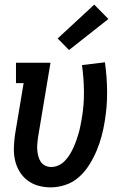

<svg xmlns="http://www.w3.org/2000/svg" viewBox="-20 -801 540 829"><path d="M199 8Q171 8 144.5 0.5Q118 -7 97.5 -23Q77 -39 63.5 -62Q50 -85 44.5 -111Q39 -137 40 -165.5Q41 -194 45 -221L82 -442H49V-530H198L144 -207Q142 -193 141 -179Q140 -165 141 -152Q142 -139 145.5 -126Q149 -113 156 -102.5Q163 -92 175 -86Q187 -80 201 -80Q217 -80 232.5 -87Q248 -94 260 -106.5Q272 -119 281 -133.5Q290 -148 297 -163.5Q304 -179 309.5 -194.5Q315 -210 319.5 -225.5Q324 -241 327 -257Q330 -273 333 -289Q343 -347 342.5 -404.5Q342 -462 334 -520L433 -532Q442 -469 442.5 -405Q443 -341 432 -276Q427 -244 418.5 -212.5Q410 -181 397 -150Q384 -119 365.5 -89.5Q347 -60 321.5 -37Q296 -14 263.5 -3Q231 8 199 8ZM278 -585 229 -635 387 -781 448 -719Z"/></svg>

Font: Iosevka Curly Slab SmBdObl
Style: Regular
Weight: 600
Italic angle: -9°
Monospace: yes
Designer: Belleve Invis
Foundry: Belleve Invis
Version: Version 11.0.0; ttfautohint (v1.8.3)